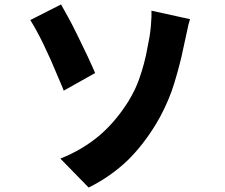

<svg xmlns="http://www.w3.org/2000/svg" viewBox="-20 -799 1009 862"><path d="M266 -392 262 -403 242 -450Q172 -620 116 -709L254 -779Q268 -755 287 -720Q304 -689 324 -648L329 -638Q355 -585 373 -547Q395 -500 407 -471ZM555 -81Q477 -6 378 43L251 -87Q352 -127 429 -193Q493 -248 546 -328Q569 -362 588 -403Q604 -438 616 -478Q626 -510 635 -549L647 -611Q655 -649 658 -691Q661 -727 660 -751L833 -713L826 -688L794 -541Q784 -500 774 -465Q763 -425 750 -388Q720 -307 679 -240Q622 -147 555 -81Z"/></svg>

Font: Xiangcui Wave Sans Xiangcui Wave Sans
Style: Regular
Weight: 800
Width: 3
Version: Version 0.920;March 28, 2024;FontCreator 14.0.0.2814 64-bit